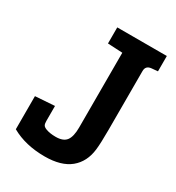

<svg xmlns="http://www.w3.org/2000/svg" viewBox="-165 -765 804 879"><g transform="rotate(30 237.0 -326.0)"><path d="M204 13Q102 13 28 -29V-204L130 -211V-132Q130 -117 134 -110Q138 -103 151 -98Q172 -90 203 -90Q243 -90 259 -111.5Q275 -133 275 -181V-576L197 -580V-665H459V-584L426 -581Q397 -578 397 -550V-239Q397 -168 393 -134Q385 -64 338 -25.5Q291 13 204 13Z"/></g></svg>

Font: Bree Serif
Style: Regular
Weight: 400
Designer: Veronika Burian, Jos Scaglione
Foundry: TypeTogether
Version: Version 1.001